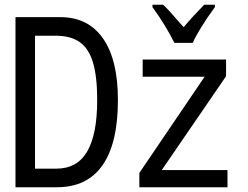

<svg xmlns="http://www.w3.org/2000/svg" viewBox="-20 -786 1040 806"><path d="M45 -714H234Q350 -714 412.5 -624.5Q475 -535 475 -366Q475 -185 410.5 -92.5Q346 0 219 0H45ZM216 -78Q304 -78 346 -150Q388 -222 388 -366Q388 -464 370.5 -523Q353 -582 315 -609Q277 -636 214 -636H127V-78ZM565 -60 839 -464H579V-536H929V-466L659 -72H935V0H565ZM620 -756V-766H665Q684 -749 732 -693L751 -672Q788 -716 837 -766H882V-756Q817 -667 789 -606H712Q696 -639 671 -680Q646 -721 620 -756Z"/></svg>

Font: Noto Sans Mono UI Cond
Style: Regular
Weight: 400
Width: 3
Monospace: yes
Designer: Monotype Design team
Foundry: Monotype Imaging Inc.
Version: Version 1.000